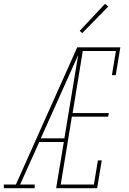

<svg xmlns="http://www.w3.org/2000/svg" viewBox="-54 -982 674 1002"><path d="M127 0H-34V-19H29L349 -735H574L550 -590H530L551 -716H378L325 -392H514L510 -373H321L263 -19H436L457 -145H477L453 0H239L279 -241H151L51 -19H127ZM159 -260H282L354 -695Q331 -644 308 -592.5Q285 -541 262 -490ZM375 -809 362 -821 494 -962 511 -948Z"/></svg>

Font: Iosevka HT Thin Extended
Style: Italic
Weight: 100
Width: 7
Italic angle: -9°
Monospace: yes
Designer: Belleve Invis
Foundry: Belleve Invis
Version: Version 32.3.0; ttfautohint (v1.8.4)